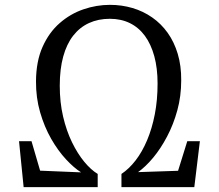

<svg xmlns="http://www.w3.org/2000/svg" viewBox="-20 -772 903 792"><path d="M77.5 0 58.5 -189.5H110L145.5 -68L314.5 -61Q285 -79.5 252.2 -114.8Q219.5 -150 191.2 -199.2Q163 -248.5 145.5 -308.8Q128 -369 128.5 -437Q129 -519 155.5 -578.5Q182 -638 226 -676.5Q270 -715 324 -733.5Q378 -752 433.5 -752Q482 -752 526.2 -739Q570.5 -726 607.5 -700.2Q644.5 -674.5 671.5 -636.8Q698.5 -599 713.2 -549.8Q728 -500.5 727.5 -440.5Q727.5 -375.5 711.5 -317Q695.5 -258.5 669.2 -208.8Q643 -159 611.8 -121.5Q580.5 -84 549.5 -62L714.5 -67.5L752.5 -189.5H804.5L781.5 0H481V-54.5Q512.5 -75.5 539.5 -110.5Q566.5 -145.5 586.8 -193.5Q607 -241.5 618.5 -300.2Q630 -359 630 -427.5Q630 -490.5 616.5 -540Q603 -589.5 577.8 -624Q552.5 -658.5 516 -676.5Q479.5 -694.5 433 -694.5Q385.5 -694.5 347.2 -677Q309 -659.5 282 -625Q255 -590.5 240.8 -538.8Q226.5 -487 226.5 -418.5Q226.5 -350.5 240.2 -291.5Q254 -232.5 277 -185.2Q300 -138 327.5 -104.8Q355 -71.5 383 -54.5V0Z"/></svg>

Font: Merriweather 24pt SemiCondensed
Style: Regular
Weight: 400
Width: 4
Designer: Eben Sorkin
Foundry: Eben Sorkin
Version: Version 2.100